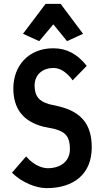

<svg xmlns="http://www.w3.org/2000/svg" viewBox="-20 -962 532 994"><path d="M258 -610C315 -610 356 -546 356 -546L429 -621C382 -681 326 -712 257 -712H255C131 -712 49 -625 49 -503C50 -403 95 -333 209 -305L264 -294C323 -278 342 -250 342 -190C342 -131 299 -91 225 -91C211 -92 164 -96 115 -152L42 -68C93 -17 167 12 221 12C363 12 455 -62 455 -199C455 -315 404 -382 286 -411L233 -423C178 -440 160 -466 159 -520C160 -575 199 -610 258 -610ZM216 -942 99 -787 183 -749 256 -836 327 -749 410 -787 294 -942Z"/></svg>

Font: Mint Spirit No2
Style: Bold
Weight: 700
Designer: HARENDAL Hirwen
Foundry: Arkandis Digital Foundry.
Version: Version 1.004;FFEdit